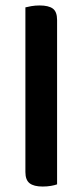

<svg xmlns="http://www.w3.org/2000/svg" viewBox="-20 -677 301 703"><path d="M73 -264 189 -257V-2Q181 1 167 3.5Q153 6 136 6Q104 6 88.5 -6Q73 -18 73 -47ZM189 -198 73 -205V-650Q80 -652 94.5 -654.5Q109 -657 125 -657Q158 -657 173.5 -645.5Q189 -634 189 -604Z"/></svg>

Font: BalooTamma2SemiBold
Style: Regular
Weight: 600
Designer: Divya Kowshik, Shuchita Grover and Ek Type
Foundry: Ek Type
Version: Version 1.700